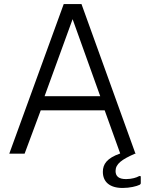

<svg xmlns="http://www.w3.org/2000/svg" viewBox="-20 -762 718 952"><path d="M102 0 182 -215H499L576 -1C510 22 490 52 490 90C490 139 523 170 588 170C623 170 657 162 673 154C677 151 678 150 678 144V117C678 110 676 109 668 112C658 118 634 126 605 126C569 126 553 112 553 86C553 51 583 29 649 0H652V-1C652 -1 653 -1 653 -2H651L384 -742H296L26 0ZM340 -667 477 -285H201Z"/></svg>

Font: Cheyenne Sans Light
Style: Regular
Weight: 300
Designer: The Public Sans project authors (U.S. Web Design System), Libre Franklin designed by Pablo Impallari and Rodrigo Fuenzal
Foundry: The Cheyenne Sans Project Authors
Version: Version 2.007